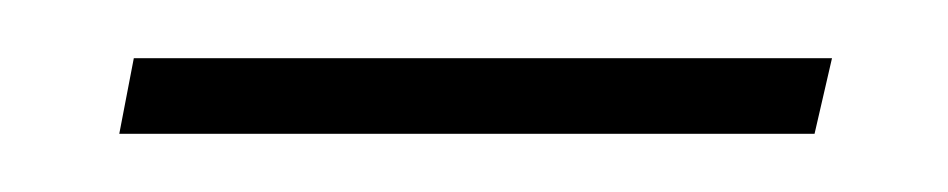

<svg xmlns="http://www.w3.org/2000/svg" viewBox="-20 -308 326 66"><path d="M21 -262H260L266 -288H26Z"/></svg>

Font: Noto Serif SemiCondensed Thin
Style: Italic
Weight: 100
Width: 4
Italic angle: -12°
Designer: Monotype Design Team
Foundry: Monotype Imaging Inc.
Version: Version 2.013